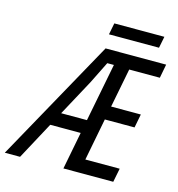

<svg xmlns="http://www.w3.org/2000/svg" viewBox="-167 -896 922 997"><g transform="rotate(15 294.5 -398.0)"><path d="M303.2 -201.2H139.6L31.2 0H-50.8L314.5 -658.7H640.1L626 -584.5H461.4L420.4 -374.5H580.1L565.9 -301.3H406.2L362.3 -74.2H546.9L532.2 0H264.2ZM378.4 -586.9H342.8L284.7 -469.7L178.7 -273.9H317.4ZM581.5 -733.9H312.5L324.7 -795.9H593.8Z"/></g></svg>

Font: Cousine
Style: Italic
Weight: 400
Italic angle: -12°
Monospace: yes
Designer: Steve Matteson
Foundry: Monotype Imaging Inc.
Version: Version 1.21